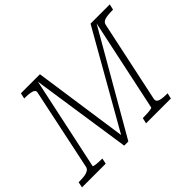

<svg xmlns="http://www.w3.org/2000/svg" viewBox="-158 -975 1242 1242"><g transform="rotate(-45 463.0 -354.0)"><path d="M-19 0 -11 -39H0Q25 -39 44.5 -42Q64 -45 77 -53Q90 -61 93 -75L211 -635Q215 -650 205 -657.5Q195 -665 176.5 -668Q158 -671 133 -671H123L132 -710H306L403 -36L390 -44L769 -710H945L936 -671H925Q888 -671 862.5 -664Q837 -657 833 -635L714 -75Q712 -61 721 -53Q730 -45 749 -42Q768 -39 792 -39H803L794 0H567L576 -39H585Q601 -39 618.5 -40Q636 -41 649.5 -43.5Q663 -46 663 -49L802 -703L808 -701L403 2H365L260 -703L267 -705L127 -49Q127 -46 140 -43.5Q153 -41 171 -40Q189 -39 202 -39H206L198 0Z"/></g></svg>

Font: Roboto Serif 20pt Thin
Style: Italic
Weight: 250
Italic angle: -10°
Version: Version 1.007